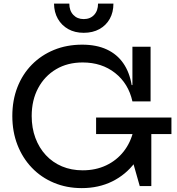

<svg xmlns="http://www.w3.org/2000/svg" viewBox="-20 -1004 954 1036"><path d="M421 11Q339.5 11 270.8 -17.8Q202 -46.5 151.8 -99Q101.5 -151.5 74 -222.5Q46.5 -293.5 46.5 -378Q46.5 -463 74 -533.5Q101.5 -604 152 -655.2Q202.5 -706.5 271.5 -734.8Q340.5 -763 423.5 -763Q500.5 -763 556 -737.2Q611.5 -711.5 645.2 -662.8Q679 -614 690.5 -545H720.5L694.5 -457Q673 -553.5 601 -610.2Q529 -667 426 -667Q344.5 -667 282.8 -630.5Q221 -594 186 -528.8Q151 -463.5 151 -378Q151 -313.5 171 -259.8Q191 -206 227.5 -166.8Q264 -127.5 314.5 -106.2Q365 -85 426 -85Q496.5 -85 553 -111.8Q609.5 -138.5 647.5 -187Q685.5 -235.5 700.5 -301L775.5 -279.5Q757 -192 708 -126.8Q659 -61.5 585.8 -25.2Q512.5 11 421 11ZM734 0 698.5 -125V-367H796.5V0ZM498.5 -280.5V-370H905V-280.5ZM694.5 -457V-752H792.5V-457ZM592 -984.5Q592 -937.5 572.2 -902.2Q552.5 -867 516.5 -847Q480.5 -827 431.5 -827Q384 -827 348.2 -847Q312.5 -867 292.2 -902.5Q272 -938 271.5 -984.5H354Q354 -946.5 375.5 -923.8Q397 -901 431.5 -901Q467 -901 488 -923.8Q509 -946.5 509 -984.5Z"/></svg>

Font: Hepta Slab Medium
Style: Regular
Weight: 500
Designer: Michael LaGattuta
Foundry: Michael LaGattuta
Version: Version 1.102